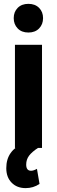

<svg xmlns="http://www.w3.org/2000/svg" viewBox="-20 -758 292 984"><path d="M195.3 0H56.6V-528.3H195.3ZM50.3 -665Q50.3 -697.3 70.8 -717.8Q91.3 -738.3 125.5 -738.3Q159.7 -738.3 180.2 -717.8Q200.7 -697.3 200.7 -665Q200.7 -633.3 180.4 -612.3Q160.2 -591.3 125.5 -591.3Q90.8 -591.3 70.6 -612.3Q50.3 -633.3 50.3 -665ZM174.8 0Q143.6 20.5 128.9 40Q114.3 59.6 114.3 85.4Q114.3 117.2 139.2 117.2Q151.4 117.2 169.4 107.4L182.6 184.6Q150.9 206.1 111.3 206.1Q66.9 206.1 39.6 178.2Q12.2 150.4 12.2 104Q12.2 57.6 34.7 26.1Q57.1 -5.4 105 -29.3Z"/></svg>

Font: Roboto Condensed
Style: Bold
Weight: 700
Designer: Google
Version: Version 2.134; 2016